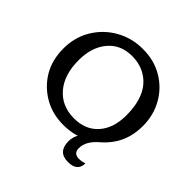

<svg xmlns="http://www.w3.org/2000/svg" viewBox="-201 -835 1158 1158"><g transform="rotate(45 377.5 -256.0)"><path d="M361.8 6.8Q267.1 6.8 193.6 -36.6Q120.1 -80.1 78.1 -151.9Q36.1 -223.6 36.1 -320.3Q36.1 -417 82.5 -493.4Q128.9 -569.8 206.5 -613.5Q284.2 -657.2 377.9 -657.2Q473.6 -657.2 547.6 -613.5Q621.6 -569.8 663.8 -495.1Q706.1 -420.4 706.1 -329.1Q706.1 -227.5 659.4 -153.8Q612.8 -80.1 534.7 -36.6Q456.5 6.8 361.8 6.8ZM379.9 -66.9Q477.1 -66.9 533.7 -130.6Q590.3 -194.3 590.3 -304.2Q590.3 -388.2 564.9 -449.7Q539.6 -511.2 486.3 -546.1Q433.1 -581.1 360.8 -581.1Q264.2 -581.1 207.5 -513.2Q150.9 -445.3 150.9 -335.4Q150.9 -211.4 212.6 -139.2Q274.4 -66.9 379.9 -66.9ZM539.6 145Q453.1 145 453.1 53.2Q453.1 -20 535.2 -77.6H593.8Q526.9 -21.5 526.9 38.6Q526.9 84.5 572.8 84.5Q598.1 84.5 620.1 75.7Q620.1 145 539.6 145Z"/></g></svg>

Font: Bainsley
Style: Regular
Weight: 400
Designer: Paul James MIller
Foundry: High-Logic / Made with FontCreator
Version: Version 1.411;March 28, 2021;FontCreator 13.0.0.2683 64-bit